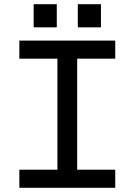

<svg xmlns="http://www.w3.org/2000/svg" viewBox="-20 -893 640 913"><path d="M72 -700V-614H253V-86H72V0H528V-86H347V-614H528V-700ZM140 -763V-873H250V-763ZM350 -763V-873H460V-763Z"/></svg>

Font: Kode Mono Medium
Style: Regular
Weight: 500
Monospace: yes
Designer: Isa Ozler
Foundry: Kadena LLC
Version: Version 1.206;gftools[0.9.28]